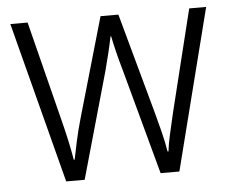

<svg xmlns="http://www.w3.org/2000/svg" viewBox="-44 -582 758 632"><g transform="rotate(-5 335.5 -266.0)"><path d="M367 -350Q358 -381 351 -409.5Q344 -438 339 -463H337Q332 -438 325 -409Q318 -380 310 -350L211 0H150L12 -532H69L151 -207Q172 -125 181 -69H184Q189 -94 196.5 -129Q204 -164 215 -202L310 -532H369L460 -201Q469 -168 477.5 -134Q486 -100 491 -69H494Q497 -95 504 -125.5Q511 -156 520 -195L603 -532H659L524 0H462Z"/></g></svg>

Font: Noto Sans Kannada SemiCondensed Light
Style: Regular
Weight: 300
Width: 4
Designer: Jelle Bosma - Monotype Design Team
Foundry: Monotype Imaging Inc.
Version: Version 2.005; ttfautohint (v1.8.4.7-5d5b)